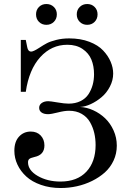

<svg xmlns="http://www.w3.org/2000/svg" viewBox="-20 -922 664 960"><path d="M84 -722.2H108.9L116.2 -686Q120.1 -664.1 136.2 -664.1Q147 -664.1 174.8 -682.1Q198.7 -697.8 215.1 -706.3Q231.4 -714.8 261.2 -722.4Q291 -730 326.2 -730Q382.8 -730 426.8 -713.1Q470.7 -696.3 495.8 -669.4Q521 -642.6 533.4 -613Q545.9 -583.5 545.9 -554.2Q545.9 -520.5 529.5 -489Q513.2 -457.5 488 -436.3Q462.9 -415 434.1 -401.6Q405.3 -388.2 379.9 -387.2Q413.6 -385.7 446.5 -370.6Q479.5 -355.5 505.6 -330.6Q531.7 -305.7 547.9 -269.8Q564 -233.9 564 -193.8Q564 -153.8 547.9 -119.1Q531.7 -84.5 504.2 -59.8Q476.6 -35.2 440.4 -17.3Q404.3 0.5 364.3 9.3Q324.2 18.1 283.2 18.1Q229.5 18.1 184.8 2.4Q140.1 -13.2 111.6 -39.3Q83 -65.4 67.4 -98.6Q51.8 -131.8 51.8 -168Q51.8 -213.9 75.2 -239Q98.6 -264.2 133.8 -264.2Q165 -264.2 183.6 -244.4Q202.1 -224.6 202.1 -194.8Q202.1 -147.5 152.8 -137.2Q131.8 -132.3 126 -126.7Q120.1 -121.1 120.1 -110.8Q120.1 -70.3 168.7 -42.2Q217.3 -14.2 282.2 -14.2Q365.7 -14.2 411.9 -63.5Q458 -112.8 458 -196.8Q458 -228 451.4 -256.6Q444.8 -285.2 430.2 -311Q415.5 -336.9 388.7 -352.5Q361.8 -368.2 325.2 -368.2Q301.8 -368.2 268.6 -359.6Q235.4 -351.1 220.2 -351.1Q199.7 -351.1 187.7 -359.6Q175.8 -368.2 175.8 -382.8Q175.8 -397.9 188.7 -407Q201.7 -416 221.2 -416Q231.9 -416 267.3 -409.9Q302.7 -403.8 323.2 -403.8Q356.9 -403.8 382.6 -416.5Q408.2 -429.2 422.4 -450.9Q436.5 -472.7 443.4 -497.8Q450.2 -522.9 450.2 -550.8Q450.2 -591.8 437 -624Q423.8 -656.2 392.8 -677.2Q361.8 -698.2 316.9 -698.2Q237.3 -698.2 181.2 -636.2Q125 -574.2 108.9 -462.9H84ZM378.7 -887.2Q393.6 -901.9 416 -901.9Q438.5 -901.9 453.1 -887.2Q467.8 -872.6 467.8 -850.1Q467.8 -827.6 453.1 -812.7Q438.5 -797.9 416 -797.9Q393.6 -797.9 378.7 -812.7Q363.8 -827.6 363.8 -850.1Q363.8 -872.6 378.7 -887.2ZM174.8 -887.2Q189.5 -901.9 211.9 -901.9Q234.4 -901.9 249.3 -887.2Q264.2 -872.6 264.2 -850.1Q264.2 -827.6 249.3 -812.7Q234.4 -797.9 211.9 -797.9Q189.5 -797.9 174.8 -812.7Q160.2 -827.6 160.2 -850.1Q160.2 -872.6 174.8 -887.2Z"/></svg>

Font: Flanker Steampunk
Style: Regular
Weight: 400
Designer: Alexey Kryukov, Leonardo Di Lena
Foundry: Alexey Kryukov, Leonardo Di Lena
Version: 1.210